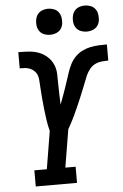

<svg xmlns="http://www.w3.org/2000/svg" viewBox="-62 -999 667 1043"><g transform="rotate(-5 271.0 -478.0)"><path d="M90 0V-88H158L192 -294Q184 -324 179.5 -355Q175 -386 171.5 -417.5Q168 -449 165.5 -480.5Q163 -512 161 -544V-545V-546V-547Q160 -561 159 -575.5Q158 -590 153 -602.5Q148 -615 138 -624.5Q128 -634 115 -639.5Q102 -645 88 -646Q74 -647 59 -647V-735H61Q89 -735 117.5 -733Q146 -731 171 -721.5Q196 -712 216 -694Q236 -676 247 -651.5Q258 -627 259 -599Q260 -571 260 -543Q260 -515 261 -487Q262 -459 263 -431Q263 -431 263 -431Q263 -431 263 -431Q271 -452 279 -474Q287 -496 294.5 -517.5Q302 -539 309 -561Q316 -583 323.5 -605Q331 -627 342 -648Q353 -669 370 -686Q387 -703 408.5 -713.5Q430 -724 452.5 -728.5Q475 -733 497.5 -734Q520 -735 542 -735V-647Q524 -647 505 -645Q486 -643 469 -634.5Q452 -626 439.5 -610Q427 -594 419 -576Q411 -558 404.5 -540Q398 -522 390.5 -504.5Q383 -487 376 -469Q369 -451 361 -433.5Q353 -416 345.5 -398.5Q338 -381 329.5 -363.5Q321 -346 312 -328.5Q303 -311 293 -294L259 -88H315V0ZM440 -814Q423 -814 407.5 -820Q392 -826 382.5 -839Q373 -852 370.5 -868.5Q368 -885 371 -902Q373 -914 379 -925Q385 -936 395 -943Q405 -950 417 -953Q429 -956 440 -956Q457 -956 472.5 -950Q488 -944 497.5 -931Q507 -918 509.5 -901.5Q512 -885 510 -868Q508 -856 502 -845Q496 -834 485.5 -827Q475 -820 463.5 -817Q452 -814 440 -814ZM240 -814Q223 -814 207.5 -820Q192 -826 182.5 -839Q173 -852 170.5 -868.5Q168 -885 171 -902Q173 -914 179 -925Q185 -936 195 -943Q205 -950 217 -953Q229 -956 240 -956Q257 -956 272.5 -950Q288 -944 297.5 -931Q307 -918 309.5 -901.5Q312 -885 310 -868Q308 -856 302 -845Q296 -834 285.5 -827Q275 -820 263.5 -817Q252 -814 240 -814Z"/></g></svg>

Font: Iosevka Slab Semibold
Style: Italic
Weight: 600
Italic angle: -9°
Monospace: yes
Designer: Belleve Invis
Foundry: Belleve Invis
Version: Version 11.1.1; ttfautohint (v1.8.3)